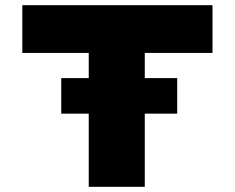

<svg xmlns="http://www.w3.org/2000/svg" viewBox="-20 -720 905 740"><path d="M216 -282V-419H663V-282ZM322 0V-516H66V-700H799V-516H538V0Z"/></svg>

Font: Lexend Giga Black
Style: Regular
Weight: 900
Designer: Bonnie Shaver-Troup, Thomas Jockin
Foundry: Lexend
Version: Version 1.007